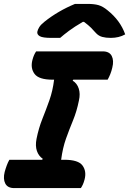

<svg xmlns="http://www.w3.org/2000/svg" viewBox="-28 -963 661 983"><path d="M386 0H45Q11 0 -1 -23.5Q-13 -47 -4 -83Q1 -101 7 -117Q13 -133 20 -145H188L191 -150Q170 -164 161 -190Q152 -216 159 -252Q170 -307 189 -354.5Q208 -402 225 -450Q242 -498 249 -555H242Q171 -555 149 -584.5Q127 -614 138 -656Q142 -671 146.5 -681Q151 -691 157 -700H498Q532 -700 544 -676.5Q556 -653 547 -617Q543 -599 536.5 -583Q530 -567 523 -555H347L344 -550Q366 -537 375 -510Q384 -483 376 -448Q365 -393 346 -347Q327 -301 310 -253.5Q293 -206 285 -145H302Q373 -145 394.5 -115.5Q416 -86 405 -44Q401 -29 396.5 -19Q392 -9 386 0ZM356 -943H420Q455 -943 477 -936.5Q499 -930 523 -910Q588 -858 613 -787Q581 -769 539 -769Q514 -769 495.5 -774Q477 -779 463 -794Q451 -808 438 -821Q425 -834 402 -851H396Q353 -826 325.5 -805.5Q298 -785 280 -769H235Q191 -769 176 -777.5Q161 -786 163 -800Q165 -811 173 -824Q181 -837 200 -852Q269 -907 356 -943Z"/></svg>

Font: Recursive Sn Csl St XBd
Style: Italic
Weight: 800
Italic angle: -15°
Version: Version 1.079;hotconv 1.0.112;makeotfexe 2.5.65598; ttfautoh